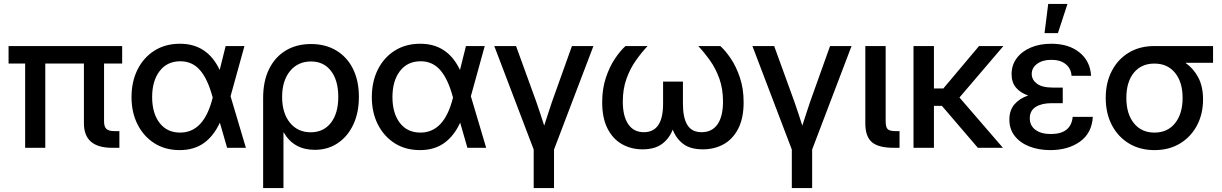

<svg xmlns="http://www.w3.org/2000/svg" viewBox="-20 -749 6191 973"><path d="M547.9 0Q405.3 0 405.3 -124V-427.2H209.5V0H107.4V-427.2H23.4V-515.6H599.1V-427.2H507.3V-134.3Q507.3 -106.9 519.3 -95.7Q531.2 -84.5 560.5 -84.5H585V0Z M890.6 11.7Q817.4 11.7 762.7 -22.9Q708 -57.6 677.2 -118.2Q646.5 -178.7 646.5 -256.8Q646.5 -335.4 677 -396.5Q707.5 -457.5 762.7 -492.4Q817.9 -527.3 892.1 -527.3Q1030.8 -527.3 1093.3 -394.5L1123.5 -515.6H1218.8L1148.4 -261.2L1226.1 0H1130.9L1094.2 -127.4Q1063 -59.6 1012.9 -23.9Q962.9 11.7 890.6 11.7ZM1058.1 -255.4 1056.6 -259.3Q1031.7 -350.6 992.7 -394.5Q953.6 -438.5 894 -438.5Q827.1 -438.5 789.1 -388.9Q751 -339.4 751 -257.3Q751 -175.3 788.6 -126.2Q826.2 -77.1 893.1 -77.1Q1014.6 -77.1 1058.1 -255.4Z M1313.5 204.1V-252.4Q1313.5 -338.4 1343.8 -399.4Q1374 -460.4 1428.5 -493.2Q1482.9 -525.9 1556.2 -525.9Q1628.9 -525.9 1683.6 -493.4Q1738.3 -460.9 1768.6 -400.6Q1798.8 -340.3 1798.8 -257.8Q1798.8 -178.2 1770.5 -117.9Q1742.2 -57.6 1691.9 -23.7Q1641.6 10.3 1575.2 10.3Q1468.8 10.3 1418 -77.6H1416.5V204.1ZM1554.2 -78.6Q1619.6 -78.6 1657 -126.7Q1694.3 -174.8 1694.3 -257.8Q1694.3 -341.3 1657.5 -389.4Q1620.6 -437.5 1556.2 -437.5Q1489.7 -437.5 1449.7 -388.7Q1409.7 -339.8 1409.7 -257.8Q1409.7 -175.8 1449.2 -127.2Q1488.8 -78.6 1554.2 -78.6Z M2108.4 11.7Q2035.2 11.7 1980.5 -22.9Q1925.8 -57.6 1895 -118.2Q1864.3 -178.7 1864.3 -256.8Q1864.3 -335.4 1894.8 -396.5Q1925.3 -457.5 1980.5 -492.4Q2035.6 -527.3 2109.9 -527.3Q2248.5 -527.3 2311 -394.5L2341.3 -515.6H2436.5L2366.2 -261.2L2443.8 0H2348.6L2312 -127.4Q2280.8 -59.6 2230.7 -23.9Q2180.7 11.7 2108.4 11.7ZM2275.9 -255.4 2274.4 -259.3Q2249.5 -350.6 2210.4 -394.5Q2171.4 -438.5 2111.8 -438.5Q2044.9 -438.5 2006.8 -388.9Q1968.8 -339.4 1968.8 -257.3Q1968.8 -175.3 2006.3 -126.2Q2043.9 -77.1 2110.8 -77.1Q2232.4 -77.1 2275.9 -255.4Z M2684.6 204.1V8.8L2484.9 -515.6H2595.2L2697.8 -232.9Q2708.5 -202.6 2718.3 -172.4Q2728 -142.1 2737.8 -112.3Q2747.6 -142.1 2757.3 -172.4Q2767.1 -202.6 2777.3 -232.9L2878.4 -515.6H2987.3L2787.6 8.8V204.1Z M3236.3 7.8Q3178.2 7.8 3131.8 -18.6Q3085.4 -44.9 3058.6 -97.9Q3031.7 -150.9 3031.7 -230.5Q3031.7 -299.8 3050.5 -355.7Q3069.3 -411.6 3096.7 -452.1Q3124 -492.7 3149.9 -515.6H3261.7Q3231 -482.9 3202.1 -442.1Q3173.3 -401.4 3154.8 -349.9Q3136.2 -298.3 3136.2 -233.9Q3136.2 -160.2 3163.8 -119.6Q3191.4 -79.1 3242.7 -79.1Q3340.3 -79.1 3340.3 -222.7V-335.4H3440.9V-222.7Q3440.9 -152.3 3463.4 -115.7Q3485.8 -79.1 3535.6 -79.1Q3588.4 -79.1 3616.2 -119.1Q3644 -159.2 3644 -233.9Q3644 -298.3 3625.7 -349.9Q3607.4 -401.4 3578.4 -442.1Q3549.3 -482.9 3518.6 -515.6H3630.4Q3656.2 -492.7 3683.6 -452.1Q3710.9 -411.6 3729.7 -355.7Q3748.5 -299.8 3748.5 -230.5Q3748.5 -150.4 3721.4 -97.4Q3694.3 -44.4 3647.7 -18.3Q3601.1 7.8 3542 7.8Q3478 7.8 3441.9 -20Q3405.8 -47.9 3389.2 -92.3Q3372.1 -47.4 3335.2 -19.8Q3298.3 7.8 3236.3 7.8Z M3992.7 204.1V8.8L3793 -515.6H3903.3L4005.9 -232.9Q4016.6 -202.6 4026.4 -172.4Q4036.1 -142.1 4045.9 -112.3Q4055.7 -142.1 4065.4 -172.4Q4075.2 -202.6 4085.4 -232.9L4186.5 -515.6H4295.4L4095.7 8.8V204.1Z M4508.8 0Q4431.6 0 4398.4 -28.6Q4365.2 -57.1 4365.2 -124V-515.6H4468.3V-134.3Q4468.3 -104.5 4478.5 -94.5Q4488.8 -84.5 4518.1 -84.5H4538.6V0Z M4712.9 -515.6V-300.8H4760.7L4941.4 -515.6H5064.9L4842.3 -254.9L5062.5 0H4935.5L4753.4 -212.4H4712.9V0H4609.4V-515.6Z M5302.7 11.7Q5244.1 11.7 5197 -6.6Q5149.9 -24.9 5122.6 -59.6Q5095.2 -94.2 5095.2 -143.1Q5095.2 -189.9 5120.8 -220Q5146.5 -250 5190.4 -265.1Q5150.4 -278.8 5128.4 -305.4Q5106.4 -332 5106.4 -373Q5106.4 -418.9 5132.1 -453.6Q5157.7 -488.3 5203.1 -507.8Q5248.5 -527.3 5307.6 -527.3Q5396 -527.3 5450.4 -483.4Q5504.9 -439.5 5509.3 -364.7H5410.2Q5408.2 -401.4 5381.1 -423.6Q5354 -445.8 5308.1 -445.8Q5263.2 -445.8 5235.8 -425.5Q5208.5 -405.3 5208.5 -374Q5208.5 -345.2 5234.6 -325.2Q5260.7 -305.2 5314.9 -305.2H5365.7V-226.1H5308.6Q5259.3 -226.1 5229 -207.3Q5198.7 -188.5 5198.7 -149.4Q5198.7 -112.3 5227.3 -91.1Q5255.9 -69.8 5305.2 -69.8Q5407.7 -69.8 5416 -156.7H5518.1Q5513.2 -74.2 5452.9 -31.2Q5392.6 11.7 5302.7 11.7ZM5273.4 -581.1 5292 -729H5389.6L5341.3 -581.1Z M5830.6 11.7Q5756.8 11.7 5701.2 -22Q5645.5 -55.7 5614.5 -115.2Q5583.5 -174.8 5583.5 -252.9Q5583.5 -330.6 5614.5 -389.9Q5645.5 -449.2 5700.7 -482.4Q5755.9 -515.6 5829.6 -515.6H6127.4V-430.7H5987.3Q6027.8 -402.8 6052.2 -356.9Q6076.7 -311 6076.7 -245.1Q6076.7 -171.4 6045.9 -113.3Q6015.1 -55.2 5959.7 -21.7Q5904.3 11.7 5830.6 11.7ZM5830.6 -426.8H5829.6Q5763.7 -426.8 5725.8 -380.1Q5688 -333.5 5688 -252.9Q5688 -172.4 5726.1 -124.8Q5764.2 -77.1 5830.6 -77.1Q5897 -77.1 5935.1 -125Q5973.1 -172.9 5973.1 -252.9Q5973.1 -333 5934.8 -379.9Q5896.5 -426.8 5830.6 -426.8Z"/></svg>

Font: Inter Display Medium
Style: Regular
Weight: 500
Designer: Rasmus Andersson
Foundry: rsms
Version: Version 4.001;git-9221beed3